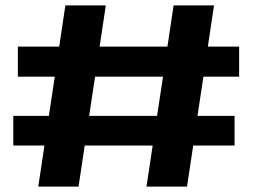

<svg xmlns="http://www.w3.org/2000/svg" viewBox="-20 -695 950 715"><path d="M870.5 -409.5H737.5L715.5 -263.5H853.5V-153H699.5L676.5 0H525.5L548.5 -153H295.5L272.5 0H122.5L145.5 -153H29.5V-263.5H162L184 -409.5H46.5V-521.5H200.5L223.5 -675H374L351 -521.5H603.5L626.5 -675H777L754 -521.5H870.5ZM565 -263.5 587 -409.5H334L312 -263.5Z"/></svg>

Font: Anybody Wide
Style: Bold
Weight: 700
Width: 7
Designer: Tyler Finck
Foundry: Etcetera Type Company
Version: Version 1.000; ttfautohint (v1.8)